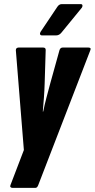

<svg xmlns="http://www.w3.org/2000/svg" viewBox="-20 -728 460 933"><path d="M41 185Q35 185 31.5 181.5Q28 178 31 171L96 1L57 -484Q57 -491 61 -494Q65 -497 71 -497H189Q203 -497 202 -484L197 -322Q196 -288 193.5 -254.5Q191 -221 188 -186H190Q197 -221 206 -254.5Q215 -288 224 -322L269 -484Q273 -497 285 -497H409Q416 -497 419 -494Q422 -491 419 -484L166 171Q161 185 152 185ZM184 -556Q177 -556 175 -561Q173 -566 177 -573L258 -694Q267 -708 280 -708H372Q379 -708 380.5 -703Q382 -698 378 -691L279 -570Q268 -556 253 -556Z"/></svg>

Font: Sofia Sans Extra Condensed Black
Style: Italic
Weight: 900
Italic angle: -9°
Version: Version 4.100